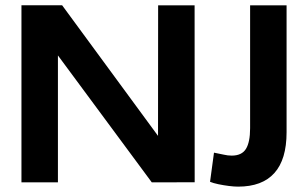

<svg xmlns="http://www.w3.org/2000/svg" viewBox="-20 -680 1149 716"><path d="M705.7 -660 706 -0.3 546 0 196 -473.3V0H60V-660.3H211.7L569.3 -173.3L569.7 -660ZM1048.7 -660V-186.7Q1048.7 -85.3 1003.2 -34.7Q957.7 16 868 16Q853.3 16 833.5 13.5Q813.7 11 794.5 7Q775.3 3 763.3 -2L778 -110.7Q800 -106.7 814.7 -103.2Q829.3 -99.7 844 -99.7Q881.7 -99.7 897.2 -124.8Q912.7 -150 912.7 -202V-660Z"/></svg>

Font: Nata Sans
Style: Regular
Weight: 400
Designer: Daniel Uzquiano Cruz
Version: Version 1.001